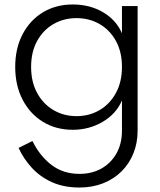

<svg xmlns="http://www.w3.org/2000/svg" viewBox="-20 -573 715 858"><path d="M335 265Q265 265 212 241Q159 217 122 176.5Q85 136 63 88L125 57Q157 123 209.5 163.5Q262 204 335 204Q391 204 433.5 180Q476 156 500.5 112.5Q525 69 525 11V-124Q500 -65 439.5 -29Q379 7 305 7Q230 7 172 -28.5Q114 -64 81 -127.5Q48 -191 48 -274Q48 -357 81 -420Q114 -483 172 -518Q230 -553 305 -553Q382 -553 441 -518Q500 -483 525 -424V-546H595V11Q595 65 576.5 111.5Q558 158 523.5 192.5Q489 227 441 246Q393 265 335 265ZM322 -54Q379 -54 425 -81Q471 -108 498 -157.5Q525 -207 525 -274Q525 -341 498 -390Q471 -439 425 -465.5Q379 -492 322 -492Q265 -492 219 -465.5Q173 -439 146 -390Q119 -341 119 -274Q119 -207 146 -157.5Q173 -108 219 -81Q265 -54 322 -54Z"/></svg>

Font: Parkinsans Light
Style: Regular
Weight: 300
Designer: Red Stone, Indian Type Foundry
Foundry: Indian Type Foundry
Version: Version 1.000